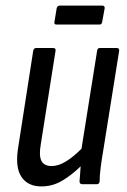

<svg xmlns="http://www.w3.org/2000/svg" viewBox="-20 -660 454 688"><path d="M128 8Q79 8 56 -27.5Q33 -63 46 -137L99 -478Q101 -488 110 -488H170Q181 -488 179 -478L126 -142Q119 -102 128.5 -83.5Q138 -65 165 -65Q189 -65 215.5 -81Q242 -97 272 -127L328 -478Q329 -488 338 -488H398Q408 -488 407 -478L350 -121Q344 -86 340.5 -58Q337 -30 337 -10Q336 0 327 0H275Q265 0 265 -10Q266 -22 267 -36Q268 -50 269 -64Q236 -32 202 -12Q168 8 128 8ZM183 -572Q173 -572 175 -581L183 -630Q185 -640 195 -640H346Q356 -640 355 -630L346 -581Q345 -572 336 -572Z"/></svg>

Font: Sofia Sans Condensed Medium
Style: Italic
Weight: 500
Italic angle: -9°
Designer: Botio Nikoltchev, Ani Petrova
Foundry: lettersoup
Version: Version 4.101; ttfautohint (v1.8.4.7-5d5b)